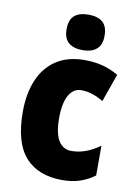

<svg xmlns="http://www.w3.org/2000/svg" viewBox="-88 -834 641 901"><g transform="rotate(10 232.5 -383.0)"><path d="M273 10Q157 10 96 -58.5Q35 -127 35 -274Q35 -361 62.5 -426Q90 -491 144.5 -527Q199 -563 280 -563Q327 -563 366.5 -552.5Q406 -542 441 -521L394 -388Q367 -404 341 -412.5Q315 -421 288 -421Q251 -421 229.5 -383.5Q208 -346 208 -274Q208 -202 229.5 -167Q251 -132 291 -132Q360 -132 426 -181V-39Q394 -15 356.5 -2.5Q319 10 273 10ZM261 -776Q304 -776 327.5 -756Q351 -736 351 -691Q351 -647 327 -627Q303 -607 261 -607Q218 -607 194 -627Q170 -647 170 -691Q170 -736 193 -756Q216 -776 261 -776Z"/></g></svg>

Font: Noto Sans Lao Condensed Black
Style: Regular
Weight: 900
Width: 3
Designer: Monotype Design Team
Foundry: Monotype Imaging Inc.
Version: Version 2.003; ttfautohint (v1.8.4.7-5d5b)